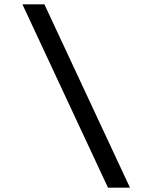

<svg xmlns="http://www.w3.org/2000/svg" viewBox="-20 -732 656 882"><path d="M83 -712H184L577 130H476Z"/></svg>

Font: Overpass Mono Light
Style: Bold
Weight: 600
Monospace: yes
Designer: Delve Withrington, Dave Bailey
Foundry: Delve Fonts
Version: Version 1.000;DELV;Overpass